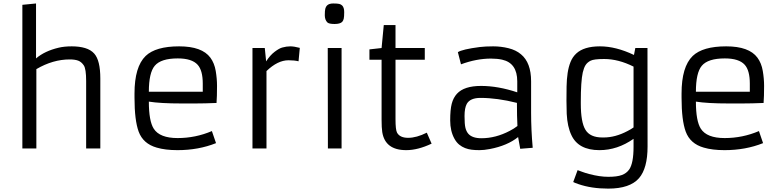

<svg xmlns="http://www.w3.org/2000/svg" viewBox="-20 -859 4538 1111"><path d="M383.3 -515.1Q286.1 -515.1 190.4 -459V0H109.4V-831.1L188.5 -838.9V-521Q238.8 -564 319.3 -583Q351.6 -590.8 395.5 -590.8Q439.5 -590.8 472.7 -580.8Q505.9 -570.8 525.4 -548.8Q560.5 -509.3 560.5 -404.8V0H478.5V-390.1Q478.5 -460.4 464.8 -480.7Q451.2 -501 432.4 -508.1Q413.6 -515.1 383.3 -515.1Z M1230 -30.8Q1128.9 9.8 1006.8 9.8Q936 9.8 886.7 -4.9Q808.1 -27.3 782.2 -97.7Q758.3 -163.6 758.3 -293V-317.9Q758.3 -472.7 822.8 -535.2Q880.9 -590.8 1016.6 -590.8Q1148.9 -590.8 1197.3 -525.4Q1220.7 -493.7 1228.3 -448.5Q1235.8 -403.3 1235.8 -362.3Q1235.8 -298.3 1232.9 -263.2Q1164.1 -260.3 1109.4 -260.3Q1109.4 -260.3 1030.8 -260.3Q907.7 -260.3 841.3 -271Q841.3 -158.7 869.6 -114.3Q904.3 -60.1 1007.8 -60.1Q1111.3 -60.1 1206.1 -100.6ZM1153.3 -328.1V-375Q1153.3 -451.7 1123.5 -484.4Q1090.3 -521 1008.8 -521Q911.1 -521 875.5 -478.5Q841.3 -438 841.3 -328.1Z M1649.4 -510.3Q1586.9 -510.3 1522 -447.8V0H1440.9V-581.1H1512.2L1520 -503.9Q1543 -539.6 1569.6 -559.6Q1596.2 -579.6 1613.3 -584Q1637.7 -590.8 1659.7 -590.8Q1681.6 -590.8 1714.8 -582L1707.5 -504.4Q1682.6 -510.3 1649.4 -510.3Z M1916 -720.2Q1883.3 -720.2 1874 -729.5Q1859.4 -744.6 1859.4 -771.2Q1859.4 -797.9 1862.5 -809.3Q1865.7 -820.8 1872.1 -827.1Q1883.8 -838.9 1908 -838.9Q1932.1 -838.9 1942.6 -836.4Q1953.1 -834 1960 -827.1Q1971.7 -815.4 1971.7 -788.8Q1971.7 -762.2 1969 -750.7Q1966.3 -739.3 1960 -732.4Q1947.8 -720.2 1916 -720.2ZM1876.5 -581.1H1956.5V0H1877.4Z M2477.5 -27.8Q2397.9 9.8 2330.6 9.8Q2208.5 9.8 2191.9 -94.7Q2188 -119.6 2188 -167V-513.2H2117.7V-573.2L2188 -581.1L2200.7 -713.9H2268.6V-581.1H2438V-513.2H2268.6V-168.5Q2268.6 -108.4 2277.3 -91.8Q2293.5 -61.5 2341.8 -61.5Q2390.1 -61.5 2449.7 -91.3Z M3053.2 -206.1Q3053.2 -108.9 3062.5 -3.9L2990.2 2L2978 -65.9Q2916 -16.1 2814 3.4Q2780.8 9.8 2754.9 9.8Q2729 9.8 2709.2 7.3Q2689.5 4.9 2671.1 -2.2Q2652.8 -9.3 2637.2 -22Q2621.6 -34.7 2609.9 -55.7Q2585 -100.1 2585 -162.4Q2585 -224.6 2594 -259Q2603 -293.5 2624 -316.4Q2665.5 -361.8 2763.7 -361.8Q2861.8 -361.8 2973.1 -324.7V-388.2Q2973.1 -494.1 2885.7 -513.7Q2857.4 -520 2820.8 -520Q2737.3 -520 2647.5 -486.8L2629.4 -557.1Q2654.3 -573.7 2756.3 -586.9Q2788.6 -590.8 2833.7 -590.8Q2878.9 -590.8 2922.4 -580.1Q2965.8 -569.3 2994.6 -544.9Q3053.2 -496.6 3053.2 -388.2ZM2971.2 -263.7Q2856.9 -292.5 2760.3 -292.5Q2700.7 -292.5 2681.2 -258.3Q2668 -234.4 2668 -187.5Q2668 -140.6 2673.1 -119.6Q2678.2 -98.6 2689.9 -85Q2712.9 -59.1 2765.6 -59.1Q2848.1 -59.1 2929.2 -101.6Q2954.1 -114.3 2974.1 -129.9Q2971.2 -182.6 2971.2 -263.7Z M3648.4 -541 3656.2 -581.1H3726.6L3727.1 -10.7Q3727.1 114.7 3677.7 171.9Q3625 232.4 3499.5 232.4Q3401.9 232.4 3326.2 206.1Q3307.1 199.7 3296.9 194.3L3322.3 125.5Q3331.1 128.4 3348.1 135Q3365.2 141.6 3389.2 147.9Q3449.7 164.1 3500.2 164.1Q3550.8 164.1 3578.1 153.8Q3605.5 143.6 3620.6 122.1Q3646 85.9 3646 -9.3V-55.7Q3552.7 9.8 3448.7 9.8Q3327.1 9.8 3286.6 -76.7Q3263.2 -125.5 3259.3 -200.2Q3257.8 -234.4 3257.8 -275.6Q3257.8 -316.9 3258.5 -358.9Q3259.3 -400.9 3264.6 -436.5Q3270 -472.2 3281.5 -500.7Q3293 -529.3 3314.5 -549.3Q3358.9 -590.8 3451.4 -590.8Q3543.9 -590.8 3648.4 -541ZM3646 -473.6Q3558.1 -517.6 3476.1 -517.6Q3416.5 -517.6 3397.5 -507.8Q3378.4 -498 3368.4 -482.4Q3358.4 -466.8 3352.1 -439.5Q3340.8 -388.2 3340.8 -270.5V-259.8Q3340.8 -151.4 3367.7 -107.9Q3394.5 -63.5 3465.8 -63.5H3473.1Q3540.5 -63.5 3610.8 -100.6Q3630.9 -110.8 3646 -121.6Z M4395.5 -30.8Q4294.4 9.8 4172.4 9.8Q4101.6 9.8 4052.2 -4.9Q3973.6 -27.3 3947.8 -97.7Q3923.8 -163.6 3923.8 -293V-317.9Q3923.8 -472.7 3988.3 -535.2Q4046.4 -590.8 4182.1 -590.8Q4314.5 -590.8 4362.8 -525.4Q4386.2 -493.7 4393.8 -448.5Q4401.4 -403.3 4401.4 -362.3Q4401.4 -298.3 4398.4 -263.2Q4329.6 -260.3 4274.9 -260.3Q4274.9 -260.3 4196.3 -260.3Q4073.2 -260.3 4006.8 -271Q4006.8 -158.7 4035.2 -114.3Q4069.8 -60.1 4173.3 -60.1Q4276.9 -60.1 4371.6 -100.6ZM4318.8 -328.1V-375Q4318.8 -451.7 4289.1 -484.4Q4255.9 -521 4174.3 -521Q4076.7 -521 4041 -478.5Q4006.8 -438 4006.8 -328.1Z"/></svg>

Font: Armata
Style: Regular
Weight: 400
Designer: Viktoriya Grabowska
Foundry: Viktoriya Grabowska
Version: Version 1.003